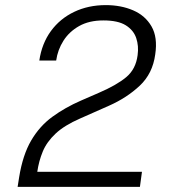

<svg xmlns="http://www.w3.org/2000/svg" viewBox="-20 -732 690 752"><path d="M49 0 55 -38Q69 -125 102 -181.5Q135 -238 185 -274.5Q235 -311 297 -338L366 -368Q436 -398 474 -429.5Q512 -461 519 -516Q524 -552 513.5 -583Q503 -614 472.5 -633Q442 -652 385 -652Q329 -652 290 -630Q251 -608 228.5 -572.5Q206 -537 200 -495H134Q144 -562 179.5 -610.5Q215 -659 270.5 -685.5Q326 -712 394 -712Q454 -712 501.5 -691.5Q549 -671 573.5 -628.5Q598 -586 588 -519Q578 -444 527.5 -396.5Q477 -349 407 -318L294 -268Q232 -241 197.5 -208.5Q163 -176 147.5 -138.5Q132 -101 126 -59H536L528 0Z"/></svg>

Font: Host Grotesk Light
Style: Italic
Weight: 300
Italic angle: -8°
Designer: Doğukan Karapınar based on Poppins by Indian Type Foundry, Jonny Pinhorn
Foundry: Element Type
Version: Version 1.001; ttfautohint (v1.8.4.7-5d5b)